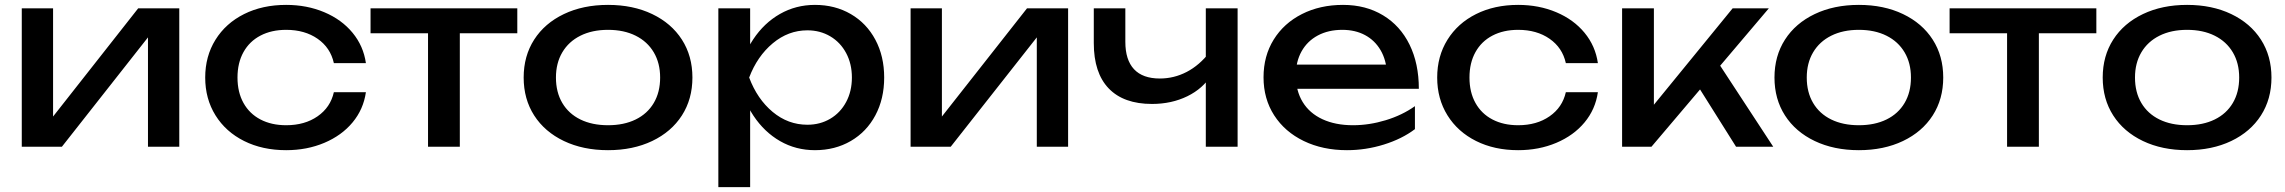

<svg xmlns="http://www.w3.org/2000/svg" viewBox="-20 -600 9344 785"><path d="M69 -566H197V-65L158 -74L545 -566H713V0H585V-508L625 -498L233 0H69Z M1150 14Q1053 14 978 -23.5Q903 -61 861 -128.5Q819 -196 819 -283Q819 -370 861 -437.5Q903 -505 978 -542.5Q1053 -580 1150 -580Q1235 -580 1306 -550Q1377 -520 1421.5 -466Q1466 -412 1476 -342H1345Q1331 -405 1278.5 -441.5Q1226 -478 1150 -478Q1090 -478 1045 -454.5Q1000 -431 975.5 -387Q951 -343 951 -283Q951 -223 975.5 -179Q1000 -135 1045 -111.5Q1090 -88 1150 -88Q1226 -88 1278.5 -124.5Q1331 -161 1345 -223H1476Q1466 -153 1421.5 -99.5Q1377 -46 1306 -16Q1235 14 1150 14Z M1860 -521V0H1730V-521ZM2095 -566V-464H1495V-566Z M2121 -283Q2121 -371 2164 -438Q2207 -505 2285.5 -542.5Q2364 -580 2466 -580Q2568 -580 2646.5 -542.5Q2725 -505 2768 -438Q2811 -371 2811 -283Q2811 -195 2768 -128Q2725 -61 2646.5 -23.5Q2568 14 2466 14Q2364 14 2285.5 -23.5Q2207 -61 2164 -128Q2121 -195 2121 -283ZM2679 -283Q2679 -342 2653 -386Q2627 -430 2579 -454Q2531 -478 2466 -478Q2401 -478 2353 -454Q2305 -430 2279 -386Q2253 -342 2253 -283Q2253 -223 2279 -179Q2305 -135 2353 -111.5Q2401 -88 2466 -88Q2531 -88 2579 -111.5Q2627 -135 2653 -179Q2679 -223 2679 -283Z M3047 -566V-369L3041 -349V-235L3047 -200V165H2917V-566ZM3312 -580Q3394 -580 3458.5 -542.5Q3523 -505 3559 -437.5Q3595 -370 3595 -283Q3595 -196 3559 -128.5Q3523 -61 3458.5 -23.5Q3394 14 3312 14Q3234 14 3169.5 -23Q3105 -60 3060.5 -127Q3016 -194 2997 -283Q3015 -372 3059.5 -439Q3104 -506 3169 -543Q3234 -580 3312 -580ZM3281 -476Q3203 -476 3139.5 -423Q3076 -370 3043 -283Q3076 -195 3139 -142.5Q3202 -90 3281 -90Q3333 -90 3374.5 -114.5Q3416 -139 3439.5 -183Q3463 -227 3463 -283Q3463 -339 3439.5 -383Q3416 -427 3374.5 -451.5Q3333 -476 3281 -476Z M3703 -566H3831V-65L3792 -74L4179 -566H4347V0H4219V-508L4259 -498L3867 0H3703Z M4452 -424V-566H4581V-429Q4581 -355 4616.5 -317Q4652 -279 4722 -279Q4780 -279 4832 -306Q4884 -333 4926 -387L4934 -295Q4899 -238 4834.5 -206.5Q4770 -175 4690 -175Q4574 -175 4513 -238.5Q4452 -302 4452 -424ZM4910 -566H5040V0H4910Z M5146 -284Q5146 -371 5187.5 -438Q5229 -505 5303 -542.5Q5377 -580 5471 -580Q5564 -580 5634.5 -537.5Q5705 -495 5743 -417.5Q5781 -340 5781 -237H5248V-336H5716L5651 -299Q5648 -355 5624.5 -395Q5601 -435 5561 -456.5Q5521 -478 5468 -478Q5411 -478 5368 -455Q5325 -432 5301.5 -390Q5278 -348 5278 -292Q5278 -229 5306 -183Q5334 -137 5387 -112.5Q5440 -88 5512 -88Q5578 -88 5645.5 -108.5Q5713 -129 5765 -166V-72Q5712 -32 5638 -9Q5564 14 5487 14Q5388 14 5310.5 -23.5Q5233 -61 5189.5 -128.5Q5146 -196 5146 -284Z M6187 14Q6090 14 6015 -23.5Q5940 -61 5898 -128.5Q5856 -196 5856 -283Q5856 -370 5898 -437.5Q5940 -505 6015 -542.5Q6090 -580 6187 -580Q6272 -580 6343 -550Q6414 -520 6458.5 -466Q6503 -412 6513 -342H6382Q6368 -405 6315.5 -441.5Q6263 -478 6187 -478Q6127 -478 6082 -454.5Q6037 -431 6012.5 -387Q5988 -343 5988 -283Q5988 -223 6012.5 -179Q6037 -135 6082 -111.5Q6127 -88 6187 -88Q6263 -88 6315.5 -124.5Q6368 -161 6382 -223H6513Q6503 -153 6458.5 -99.5Q6414 -46 6343 -16Q6272 14 6187 14Z M6612 -566H6742V-110L6703 -124L7064 -566H7212L6732 0H6612ZM6902 -280 6993 -362 7230 0H7078Z M7235 -283Q7235 -371 7278 -438Q7321 -505 7399.5 -542.5Q7478 -580 7580 -580Q7682 -580 7760.5 -542.5Q7839 -505 7882 -438Q7925 -371 7925 -283Q7925 -195 7882 -128Q7839 -61 7760.5 -23.5Q7682 14 7580 14Q7478 14 7399.5 -23.5Q7321 -61 7278 -128Q7235 -195 7235 -283ZM7793 -283Q7793 -342 7767 -386Q7741 -430 7693 -454Q7645 -478 7580 -478Q7515 -478 7467 -454Q7419 -430 7393 -386Q7367 -342 7367 -283Q7367 -223 7393 -179Q7419 -135 7467 -111.5Q7515 -88 7580 -88Q7645 -88 7693 -111.5Q7741 -135 7767 -179Q7793 -223 7793 -283Z M8316 -521V0H8186V-521ZM8551 -566V-464H7951V-566Z M8577 -283Q8577 -371 8620 -438Q8663 -505 8741.5 -542.5Q8820 -580 8922 -580Q9024 -580 9102.5 -542.5Q9181 -505 9224 -438Q9267 -371 9267 -283Q9267 -195 9224 -128Q9181 -61 9102.5 -23.5Q9024 14 8922 14Q8820 14 8741.5 -23.5Q8663 -61 8620 -128Q8577 -195 8577 -283ZM9135 -283Q9135 -342 9109 -386Q9083 -430 9035 -454Q8987 -478 8922 -478Q8857 -478 8809 -454Q8761 -430 8735 -386Q8709 -342 8709 -283Q8709 -223 8735 -179Q8761 -135 8809 -111.5Q8857 -88 8922 -88Q8987 -88 9035 -111.5Q9083 -135 9109 -179Q9135 -223 9135 -283Z"/></svg>

Font: Unbounded Variable
Style: Regular
Weight: 400
Designer: Luke Prowse, Jean-Baptiste Morizot, Fátima Lázaro, Florian Runge
Foundry: NaN
Version: Version 1.600;FEAKit 1.0